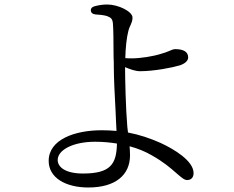

<svg xmlns="http://www.w3.org/2000/svg" viewBox="-20 -793 1040 852"><path d="M383 -746C384 -736 390 -731 403 -729C421 -728 440 -726 454 -722C473 -715 479 -709 481 -689C483 -673 484 -603 484 -541C485 -526 485 -511 485 -498C485 -450 489 -368 493 -297C494 -265 496 -235 497 -212C476 -214 454 -215 431 -215C312 -215 196 -174 196 -79C196 -5 270 39 372 39C492 39 557 -16 557 -104C557 -119 556 -131 555 -144C592 -134 626 -120 653 -104C705 -75 736 -48 760 -27C782 -8 797 6 810 6C827 6 839 -4 839 -25C839 -79 753 -131 692 -159C647 -179 600 -195 548 -205L545 -230C538 -310 535 -447 535 -493V-495C556 -486 581 -477 601 -477C664 -477 745 -493 778 -503C802 -511 815 -524 815 -538C815 -562 796 -575 757 -575C750 -575 740 -571 729 -566C719 -562 709 -558 694 -554C660 -543 603 -534 565 -534C558 -534 547 -534 536 -535C537 -579 542 -627 549 -653C552 -666 556 -675 560 -683C564 -693 568 -701 568 -715C568 -742 505 -773 456 -773C436 -773 417 -770 399 -765C388 -762 382 -755 383 -746ZM236 -83C236 -128 305 -164 402 -164C436 -164 468 -161 499 -156C497 -65 471 -23 348 -23C271 -23 236 -51 236 -83Z"/></svg>

Font: 寒蝉锦书宋
Style: Regular
Weight: 400
Designer: 寒蝉锦书宋{Warren} 思源宋体{Ryoko NISHIZUKA 西塚涼子 (kana & ideographs); Frank Grießhammer (Latin, Greek & Cyrillic); Wenlong ZHANG 
Foundry: Adobe & ChillType
Version: Version 2.000;Glyphs 3.1.1 (3135)